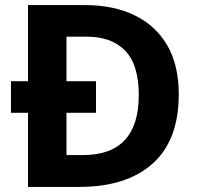

<svg xmlns="http://www.w3.org/2000/svg" viewBox="-20 -734 780 754"><path d="M313.6 -714Q426 -714 508.5 -674Q591.1 -634 636.5 -556.5Q682 -479 682 -364Q682 -183 579.3 -91.5Q476.6 0 292 0H90V-291H23V-415H90V-714ZM321 -590H241V-415H357V-291H241V-125H305Q525 -125 525 -360.4Q525 -479 472 -534.5Q419 -590 321 -590Z"/></svg>

Font: Noto Sans Tangsa
Style: Regular
Weight: 400
Designer: David Williams
Foundry: Google LLC
Version: Version 1.504